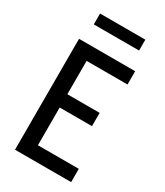

<svg xmlns="http://www.w3.org/2000/svg" viewBox="-224 -1012 948 1102"><g transform="rotate(30 250.0 -460.5)"><path d="M68 0V-735H440V-647H169V-426H383V-338H169V-88H440V0ZM100 -849V-921H400V-849Z"/></g></svg>

Font: Iosevka Term Semibold
Style: Regular
Weight: 600
Monospace: yes
Designer: Belleve Invis
Foundry: Belleve Invis
Version: Version 31.4.0